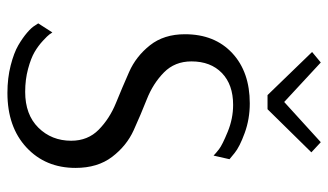

<svg xmlns="http://www.w3.org/2000/svg" viewBox="-208 -688 905 530"><g transform="rotate(90 245.0 -422.5)"><path d="M242 -708 123 -831 152 -855 261 -754 372 -855 400 -829 281 -708ZM419 -603 409 -559Q403 -565 391.5 -574Q380 -583 343.5 -598Q307 -613 269 -613Q213 -613 181 -582Q149 -551 149 -498Q149 -452 179.5 -422Q210 -392 253 -375Q296 -358 339 -338.5Q382 -319 412.5 -279Q443 -239 443 -178Q443 -95 386.5 -42.5Q330 10 236 10Q195 10 160 1Q125 -8 104.5 -20Q84 -32 69.5 -44.5Q55 -57 50 -66L44 -75L69 -114Q71 -111 74.5 -106Q78 -101 92 -88Q106 -75 123 -65Q140 -55 169.5 -47Q199 -39 233 -39Q296 -39 332 -75.5Q368 -112 368 -166Q368 -212 337.5 -242Q307 -272 264 -289.5Q221 -307 178 -326Q135 -345 104.5 -383.5Q74 -422 74 -480Q74 -562 126 -610.5Q178 -659 265 -659Q308 -659 346.5 -645Q385 -631 402 -617Z"/></g></svg>

Font: Arsenal
Style: Regular
Weight: 400
Designer: Andrij Shevchenko
Foundry: Stairsfor.com
Version: Version 1.000